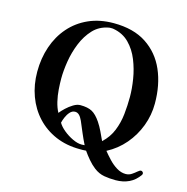

<svg xmlns="http://www.w3.org/2000/svg" viewBox="-122 -856 1064 1093"><g transform="rotate(15 410.0 -309.5)"><path d="M434 -26Q418 -58 404.5 -90Q391 -122 377 -155Q373 -163 368.5 -171Q364 -179 358 -185Q347 -196 333 -196Q316 -196 303 -181.5Q290 -167 282 -148Q274 -129 271 -115Q283 -94 308 -73.5Q333 -53 362.5 -39Q392 -25 416 -25Q421 -25 425.5 -25.5Q430 -26 434 -26ZM612 -358Q612 -406 603 -462Q594 -518 573 -570.5Q552 -623 515 -660.5Q478 -698 422 -708Q418 -709 414.5 -709Q411 -709 407 -709Q403 -709 400 -709Q397 -709 393 -708Q339 -698 303.5 -660Q268 -622 246.5 -569Q225 -516 216 -460Q207 -404 207 -358Q207 -329 209.5 -294Q212 -259 220 -225Q228 -191 242 -165Q253 -179 271.5 -196.5Q290 -214 311.5 -227Q333 -240 352 -240Q396 -240 421.5 -226Q447 -212 472 -175Q488 -151 500 -125.5Q512 -100 524 -74Q563 -110 582 -157Q601 -204 606.5 -256Q612 -308 612 -358ZM796 45Q796 48 794 52Q769 88 734 104.5Q699 121 655 121Q620 121 588 115.5Q556 110 527 88Q505 71 485.5 48Q466 25 450 2Q441 3 431.5 3Q422 3 413 3Q334 3 270 -24.5Q206 -52 160 -101.5Q114 -151 89.5 -217.5Q65 -284 65 -361Q65 -440 88.5 -509Q112 -578 157.5 -630Q203 -682 268 -711Q333 -740 415 -740Q532 -740 608 -690Q684 -640 721.5 -554Q759 -468 759 -358Q759 -290 735 -226Q711 -162 667 -110.5Q623 -59 562 -27Q578 -7 600 16.5Q622 40 648 56Q674 72 701 72Q721 72 736.5 61.5Q752 51 763.5 41Q775 31 782 31Q787 31 791.5 35Q796 39 796 45Z"/></g></svg>

Font: Kaisei Opti
Style: Bold
Weight: 700
Designer: Font-Kai, 金井和夫
Foundry: KAZUO KANAI
Version: Version 5.003